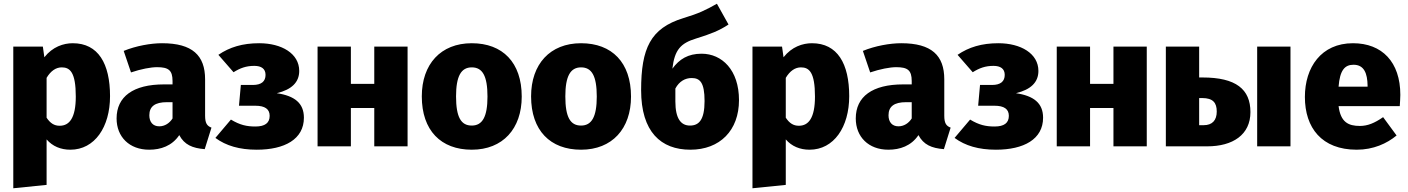

<svg xmlns="http://www.w3.org/2000/svg" viewBox="-20 -782 7525 1026"><path d="M369 -551C319 -551 261 -532 217 -476L209 -533H51V224L229 206V-37C261 0 305 18 356 18C486 18 568 -103 568 -268C568 -442 505 -551 369 -551ZM299 -110C270 -110 249 -123 229 -153V-366C251 -403 279 -422 310 -422C354 -422 385 -396 385 -266C385 -152 351 -110 299 -110Z M1076 -164V-358C1076 -486 1008 -551 846 -551C786 -551 707 -537 641 -510L680 -395C733 -413 786 -423 819 -423C880 -423 902 -407 902 -349V-331H856C692 -331 603 -266 603 -149C603 -51 671 18 777 18C839 18 899 -2 938 -60C965 -9 1008 10 1074 15L1110 -100C1086 -109 1076 -124 1076 -164ZM831 -107C797 -107 778 -130 778 -166C778 -213 808 -236 872 -236H902V-149C886 -124 861 -107 831 -107Z M1365 -551C1276 -551 1207 -530 1147 -489L1228 -396C1263 -418 1295 -430 1339 -430C1376 -430 1399 -415 1399 -382C1399 -347 1377 -328 1331 -328H1267L1257 -217H1344C1396 -217 1421 -199 1421 -163C1421 -125 1396 -106 1345 -106C1298 -106 1262 -114 1214 -143L1131 -45C1188 -3 1260 18 1352 18C1501 18 1604 -38 1604 -153C1604 -231 1554 -270 1459 -284C1538 -303 1579 -342 1579 -403C1579 -496 1485 -551 1365 -551Z M1980 0H2158V-533H1980V-334H1855V-533H1677V0H1855V-205H1980Z M2501 -551C2335 -551 2234 -439 2234 -267C2234 -85 2336 18 2501 18C2667 18 2768 -94 2768 -266C2768 -448 2666 -551 2501 -551ZM2501 -422C2558 -422 2585 -377 2585 -266C2585 -158 2558 -111 2501 -111C2444 -111 2417 -155 2417 -267C2417 -375 2444 -422 2501 -422Z M3085 -551C2919 -551 2818 -439 2818 -267C2818 -85 2920 18 3085 18C3251 18 3352 -94 3352 -266C3352 -448 3250 -551 3085 -551ZM3085 -422C3142 -422 3169 -377 3169 -266C3169 -158 3142 -111 3085 -111C3028 -111 3001 -155 3001 -267C3001 -375 3028 -422 3085 -422Z M3729 -495C3657 -495 3610 -466 3573 -415C3585 -517 3618 -551 3699 -576C3777 -600 3823 -618 3873 -651L3811 -762C3750 -728 3717 -711 3631 -685C3456 -631 3406 -524 3406 -300C3406 -77 3512 18 3669 18C3827 18 3929 -85 3929 -247C3929 -408 3838 -495 3729 -495ZM3667 -111C3620 -111 3589 -146 3589 -240V-309C3610 -348 3642 -365 3676 -365C3720 -365 3745 -342 3745 -242C3745 -140 3714 -111 3667 -111Z M4319 -551C4269 -551 4211 -532 4167 -476L4159 -533H4001V224L4179 206V-37C4211 0 4255 18 4306 18C4436 18 4518 -103 4518 -268C4518 -442 4455 -551 4319 -551ZM4249 -110C4220 -110 4199 -123 4179 -153V-366C4201 -403 4229 -422 4260 -422C4304 -422 4335 -396 4335 -266C4335 -152 4301 -110 4249 -110Z M5026 -164V-358C5026 -486 4958 -551 4796 -551C4736 -551 4657 -537 4591 -510L4630 -395C4683 -413 4736 -423 4769 -423C4830 -423 4852 -407 4852 -349V-331H4806C4642 -331 4553 -266 4553 -149C4553 -51 4621 18 4727 18C4789 18 4849 -2 4888 -60C4915 -9 4958 10 5024 15L5060 -100C5036 -109 5026 -124 5026 -164ZM4781 -107C4747 -107 4728 -130 4728 -166C4728 -213 4758 -236 4822 -236H4852V-149C4836 -124 4811 -107 4781 -107Z M5315 -551C5226 -551 5157 -530 5097 -489L5178 -396C5213 -418 5245 -430 5289 -430C5326 -430 5349 -415 5349 -382C5349 -347 5327 -328 5281 -328H5217L5207 -217H5294C5346 -217 5371 -199 5371 -163C5371 -125 5346 -106 5295 -106C5248 -106 5212 -114 5164 -143L5081 -45C5138 -3 5210 18 5302 18C5451 18 5554 -38 5554 -153C5554 -231 5504 -270 5409 -284C5488 -303 5529 -342 5529 -403C5529 -496 5435 -551 5315 -551Z M5930 0H6108V-533H5930V-334H5805V-533H5627V0H5805V-205H5930Z M6406 -368H6388V-533H6210V0H6431C6568 0 6662 -62 6662 -183C6662 -305 6585 -368 6406 -368ZM6698 -533V0H6876V-533ZM6412 -113H6388V-258H6404C6462 -258 6482 -233 6482 -186C6482 -139 6458 -113 6412 -113Z M7463 -275C7463 -451 7365 -551 7210 -551C7040 -551 6953 -422 6953 -264C6953 -99 7043 18 7230 18C7319 18 7391 -15 7443 -58L7371 -156C7325 -124 7288 -109 7247 -109C7185 -109 7144 -129 7133 -215H7460C7461 -233 7463 -258 7463 -275ZM7288 -319H7133C7140 -407 7166 -436 7213 -436C7270 -436 7287 -389 7288 -325Z"/></svg>

Font: Fira Sans ExtraBold
Style: Regular
Weight: 800
Designer: bBox Type GmbH & Carrois Corporate GbR & Edenspiekermann AG
Foundry: bBox Type GmbH & Carrois Corporate GbR & Edenspiekermann AG
Version: Version 4.300;PS 004.300;hotconv 1.0.88;makeotf.lib2.5.64775